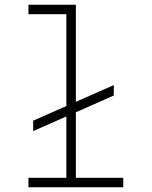

<svg xmlns="http://www.w3.org/2000/svg" viewBox="-20 -790 640 810"><path d="M100 -730V-770H300V-40H500V0H100V-40H260V-730ZM460 -431V-387L120 -237V-281Z"/></svg>

Font: Fliege Mono Thin
Style: Regular
Weight: 100
Version: Version 0.020;Glyphs 3.3 (3306)